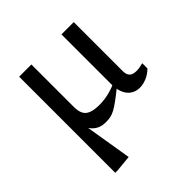

<svg xmlns="http://www.w3.org/2000/svg" viewBox="-191 -640 1027 1027"><g transform="rotate(-45 323.0 -126.5)"><path d="M105 -490.5H197.5V-168Q197.5 -136.5 207.8 -117Q218 -97.5 241.5 -88.8Q265 -80 303.5 -80Q337 -80 371.2 -88Q405.5 -96 430 -108L440.5 -86Q401.5 -54.5 375.2 -35.2Q349 -16 330.8 -6.2Q312.5 3.5 296.8 6.8Q281 10 261.5 10Q232.5 10 211.8 -0.2Q191 -10.5 176.8 -29.5Q162.5 -48.5 152.5 -74.5L163.5 -88.5L215.5 227.5L121 236.5H105ZM518 -120Q518 -101.5 524 -90Q530 -78.5 541.8 -73.2Q553.5 -68 570.5 -68Q582 -68 595 -70.2Q608 -72.5 621.5 -76V-36.5Q598.5 -14 571.8 -3Q545 8 521 8Q477 8 451 -23.8Q425 -55.5 425 -114.5V-490.5H518Z"/></g></svg>

Font: Newsreader 9pt
Style: Regular
Weight: 400
Designer: Hugues Gentile
Foundry: Production Type
Version: Version 1.003